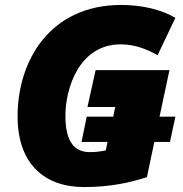

<svg xmlns="http://www.w3.org/2000/svg" viewBox="-20 -745 738 775"><path d="M319 10C426 10 505 -8 573 -30L603 -172H666L688 -274H624L664 -462H366L333 -313H445L437 -274H330L309 -172H414L407 -138C381 -133 368 -131 342 -131C279 -131 244 -175 244 -278C244 -389 300 -566 467 -566C524 -566 575 -546 616 -522L688 -673C630 -707 552 -725 469 -725C185 -725 51 -504 51 -275C51 -86 157 10 319 10Z"/></svg>

Font: Noto Sans Black
Style: Italic
Weight: 900
Italic angle: -12°
Designer: Monotype Design Team
Foundry: Monotype Imaging Inc.
Version: Version 2.013